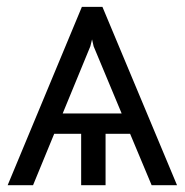

<svg xmlns="http://www.w3.org/2000/svg" viewBox="-20 -544 542 564"><path d="M280.9 -523.8 500 0H425.4L362.2 -150.9H290.1V0H218.4V-150.9H139.2L77.1 0H2.5L220.5 -523.8ZM337.4 -210.6 255 -408 250.4 -428.3 245.4 -408 164.1 -210.6Z"/></svg>

Font: DeltaSans Light
Style: Regular
Weight: 300
Designer: Rasmus Andersson
Foundry: rsms
Version: Version 3.012